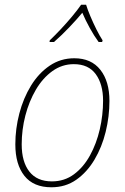

<svg xmlns="http://www.w3.org/2000/svg" viewBox="-20 -784 529 814"><path d="M198 10Q122 10 83.5 -38.5Q45 -87 45 -172Q45 -238 62 -303Q79 -368 111.5 -421Q144 -474 190.5 -505.5Q237 -537 295 -537Q367 -537 405.5 -488Q444 -439 444 -356Q444 -290 428 -225Q412 -160 380.5 -107Q349 -54 303.5 -22Q258 10 198 10ZM200 -15Q253 -15 293.5 -45Q334 -75 361.5 -125Q389 -175 403 -235.5Q417 -296 417 -357Q417 -427 386 -469.5Q355 -512 293 -512Q243 -512 202 -482.5Q161 -453 132 -403.5Q103 -354 87.5 -294Q72 -234 72 -172Q72 -98 104.5 -56.5Q137 -15 200 -15ZM191 -613Q212 -633 237 -659.5Q262 -686 285 -713.5Q308 -741 324 -764H345Q351 -744 363 -715.5Q375 -687 389 -659Q403 -631 415 -613L413 -606H398Q379 -632 360.5 -665.5Q342 -699 329 -730Q305 -701 273 -667.5Q241 -634 209 -606H190Z"/></svg>

Font: Noto Sans SemiCondensed Thin
Style: Italic
Weight: 100
Width: 4
Italic angle: -12°
Designer: Monotype Design Team
Foundry: Monotype Imaging Inc.
Version: Version 2.013; ttfautohint (v1.8.4.7-5d5b)